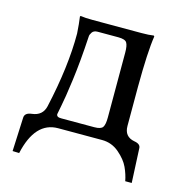

<svg xmlns="http://www.w3.org/2000/svg" viewBox="-88 -514 697 726"><g transform="rotate(15 260.5 -151.5)"><path d="M150.9 -50.8Q150.9 -38.6 169.9 -39.1H298.8Q324.7 -39.1 331.8 -49.6Q338.9 -60.1 338.9 -87.9V-341.8Q338.9 -369.6 332 -380.4Q325.2 -391.1 298.8 -391.1H217.8Q202.6 -391.1 196.3 -381.6Q189.9 -372.1 189.9 -365.2Q184.1 -265.1 174.1 -190.7Q164.1 -116.2 157.5 -85Q150.9 -53.7 150.9 -50.8ZM144.5 -364.3Q142.1 -402.3 138.2 -429.2L140.1 -432.1Q158.2 -429.2 188 -429.2H378.9Q408.7 -429.2 426.8 -432.1L429.2 -429.2Q419.4 -366.2 418.9 -229V-76.2Q418.9 -34.2 459 -26.9Q483.9 -22.9 483.9 -5.9L490.2 127.9H464.8Q460 102.1 448 75.9Q436 49.8 407 24.9Q377.9 0 339.8 0H168Q78.1 0 49.8 128.9L23.9 127.9L29.8 -4.9Q30.8 -23.9 58.1 -26.9Q99.1 -31.7 107.9 -69.8Q145 -235.4 144.5 -364.3Z"/></g></svg>

Font: Biolilbert
Style: Regular
Weight: 400
Designer: Philipp H. Poll
Foundry: Philipp H. Poll
Version: Version 1.1.0